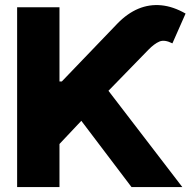

<svg xmlns="http://www.w3.org/2000/svg" viewBox="-20 -757 771 777"><path d="M49.3 0V-727.5H220.7V-427.2H230L455.6 -662.1Q495.6 -703.1 540 -721.7Q584.5 -740.2 632.6 -735.6Q680.7 -731 731 -702.1L677.7 -581.5Q646 -597.7 625.2 -588.9Q604.5 -580.1 580.6 -555.7L418.9 -389.6L717.8 0H512.2L309.1 -268.1L220.7 -174.3V0Z"/></svg>

Font: Inter 28pt ExtraBold
Style: Regular
Weight: 800
Designer: Rasmus Andersson
Foundry: rsms
Version: Version 4.001;git-66647c0bb